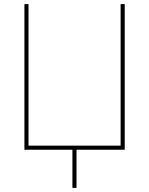

<svg xmlns="http://www.w3.org/2000/svg" viewBox="-20 -730 727 936"><path d="M99 0V-710H119V-20H568V-710H588V0H353V186H333V0Z"/></svg>

Font: Raleway
Style: Thin
Weight: 100
Designer: Matt McInerney, Pablo Impallari, Rodrigo Fuenzalida
Foundry: Matt McInerney, Pablo Impallari, Rodrigo Fuenzalida
Version: Version 3.000